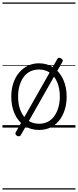

<svg xmlns="http://www.w3.org/2000/svg" viewBox="-20 -1030 629 1550"><path d="M295 19Q227 19 176.5 -15.5Q126 -50 98.5 -110.5Q71 -171 71 -250Q71 -310 87.5 -359Q104 -408 134.5 -444Q165 -480 205.5 -499.5Q246 -519 295 -519Q361 -519 411 -485Q461 -451 489.5 -390Q518 -329 518 -250Q518 -202 507.5 -161Q497 -120 478 -87Q459 -54 432 -30Q405 -6 370.5 6.5Q336 19 295 19ZM295 -31Q334 -31 365 -46.5Q396 -62 417.5 -91.5Q439 -121 451 -161.5Q463 -202 463 -250Q463 -315 442.5 -364.5Q422 -414 384.5 -441.5Q347 -469 295 -469Q256 -469 224.5 -453.5Q193 -438 171.5 -409Q150 -380 138 -339.5Q126 -299 126 -250Q126 -185 146.5 -135.5Q167 -86 205 -58.5Q243 -31 295 -31ZM148 61Q143 69 135 70Q127 71 118 67Q109 61 105.5 53.5Q102 46 107 38L443 -554Q447 -563 456 -563.5Q465 -564 474 -558Q483 -553 486 -546.5Q489 -540 484 -531ZM0 490H589V500H0ZM0 -20H589V0H0ZM0 -505H589V-500H0ZM0 -1010H589V-1000H0Z"/></svg>

Font: Playwrite ES Deco Guides
Style: Regular
Weight: 400
Designer: Veronika Burian, José Scaglione
Foundry: TypeTogether
Version: Version 1.003